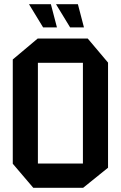

<svg xmlns="http://www.w3.org/2000/svg" viewBox="-20 -897 578 917"><path d="M139 0 41 -115V-613L160 -713H399L496 -598V-96L377 0ZM161 -597V-116H376V-597ZM186 -766 119 -876V-877H223L252 -766ZM315 -766 248 -876V-877H352L381 -766Z"/></svg>

Font: Foldit Thin Medium
Style: Regular
Weight: 500
Version: Version 1.003